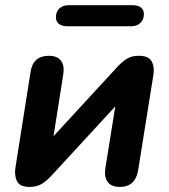

<svg xmlns="http://www.w3.org/2000/svg" viewBox="-20 -714 652 742"><path d="M40.1 -68.9 98.3 -437.1Q102.9 -467.5 120.7 -483Q138.4 -498.4 168.7 -498.4Q201.4 -498.4 215.6 -479.3Q229.9 -460.1 224.4 -426L180.5 -147.5H149.7L434.4 -456.5Q454.1 -477.6 472.2 -488Q490.2 -498.4 516.7 -498.4Q554.6 -498.4 566.3 -476.6Q578.1 -454.8 572.4 -421.9L513.5 -53.8Q508.1 -23.3 490.3 -7.4Q472.6 8.4 443.9 8.4Q410.4 8.4 396.2 -10.7Q381.9 -29.9 387.3 -64.8L432 -343.4H462.9L178.1 -34.3Q158.4 -13.2 139.6 -2.4Q120.8 8.4 94.3 8.4Q55.8 8.4 45.2 -14.6Q34.5 -37.6 40.1 -68.9ZM196 -646.6Q196 -668.1 209.2 -681Q222.4 -693.9 245.3 -693.9H492.1Q513 -693.9 524.5 -685.1Q536 -676.3 536 -659.8Q536 -638.3 522.7 -625.4Q509.5 -612.5 486.7 -612.5H239.9Q219 -612.5 207.5 -621.9Q196 -631.3 196 -646.6Z"/></svg>

Font: SN Pro Thin
Style: Italic
Weight: 200
Italic angle: -9°
Designer: Tobias Whetton
Foundry: Supernotes
Version: Version 1.003;Glyphs 3.3 (3324)